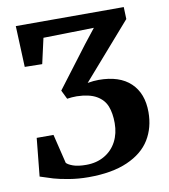

<svg xmlns="http://www.w3.org/2000/svg" viewBox="-84 -814 788 895"><g transform="rotate(-10 310.0 -367.0)"><path d="M38.5 -33 56.5 -213H136L169.5 -75Q177 -66 200.2 -57.5Q223.5 -49 262.5 -49Q312 -49 349.2 -70.8Q386.5 -92.5 406.5 -130.8Q426.5 -169 426.5 -218Q426.5 -265 413.5 -298Q400.5 -331 366.8 -350.5Q333 -370 274 -371.5Q249.5 -371.5 228 -368L207.5 -410L354.5 -604L408 -672L168.5 -667L141.5 -547L59 -548.5L51 -743H562L564 -686L335 -424Q364 -429 387.5 -429Q486 -429 538.2 -379.5Q590.5 -330 590.5 -241Q590.5 -167.5 556 -111.2Q521.5 -55 448.2 -22.8Q375 9.5 264 9.5Q215.5 9.5 171 2Q126.5 -5.5 100.2 -13.2Q74 -21 38.5 -33Z"/></g></svg>

Font: Merriweather Text
Style: Bold
Weight: 700
Designer: Eben Sorkin
Foundry: Eben Sorkin
Version: Version 2.100